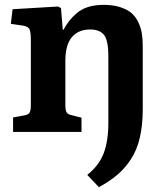

<svg xmlns="http://www.w3.org/2000/svg" viewBox="-20 -547 682 796"><path d="M409.2 -526.9Q448.2 -526.9 477.5 -517.6Q506.8 -508.3 524.7 -493.2Q542.5 -478 553.2 -455.3Q564 -432.6 567.9 -409.2Q571.8 -385.7 571.8 -356V-95.2Q571.8 -28.3 559.8 23.2Q547.9 74.7 523.2 112.5Q498.5 150.4 467 177.2Q435.5 204.1 390.1 229L341.8 178.2Q390.1 139.6 409.7 88.9Q429.2 38.1 429.2 -38.1V-309.1Q429.2 -332.5 427.7 -348.6Q426.3 -364.7 421.9 -380.1Q417.5 -395.5 409.4 -404.5Q401.4 -413.6 387.5 -419.2Q373.5 -424.8 354 -424.8Q304.7 -424.8 277.8 -392.8Q251 -360.8 251 -294.9V-112.8Q251 -90.8 255.6 -82Q260.3 -73.2 275.9 -69.8L317.9 -59.1V0H34.2V-60.1L82 -68.8Q91.3 -70.8 96.9 -74.2Q102.5 -77.6 104.7 -85Q106.9 -92.3 107.4 -98.1Q107.9 -104 107.9 -117.2V-378.9Q107.9 -414.1 102.3 -425.8Q96.7 -437.5 74.2 -440.9L24.9 -448.2L32.2 -508.8L221.2 -520L232.9 -513.2L240.2 -423.8H243.2Q255.4 -445.3 266.8 -460.2Q278.3 -475.1 297.9 -492.2Q317.4 -509.3 345.5 -518.1Q373.5 -526.9 409.2 -526.9Z"/></svg>

Font: Literata Book
Style: Bold
Weight: 700
Designer: Latin by Veronika Burian and Jose Scaglione. Greek by Irene Vlachou. Cyrillic by Vera Evstafieva
Foundry: TypeTogether
Version: Version 2.003;PS 002.003;hotconv 1.0.88;makeotf.lib2.5.64775